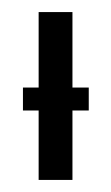

<svg xmlns="http://www.w3.org/2000/svg" viewBox="-20 -298 184 318"><path d="M44 -115V0H100V-115H127V-153H100V-278H44V-153H18V-115Z"/></svg>

Font: Hussar Tani
Style: Dwa
Weight: 700
Foundry: Cannot Into Space Fonts
Version: Version 0.92